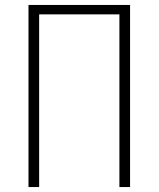

<svg xmlns="http://www.w3.org/2000/svg" viewBox="-20 -755 640 775"><path d="M95 0V-735H505V0H462V-697H138V0Z"/></svg>

Font: Iosevka Aile Extralight
Style: Regular
Weight: 200
Designer: Belleve Invis
Foundry: Belleve Invis
Version: Version 31.1.0; ttfautohint (v1.8.4)